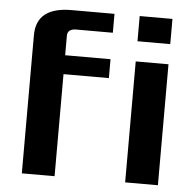

<svg xmlns="http://www.w3.org/2000/svg" viewBox="-49 -710 768 759"><g transform="rotate(5 335.0 -330.0)"><path d="M65 0V-548Q65 -660 205 -660H375V-585H230Q195 -585 195 -557V-480H375V-405H195V0ZM475 0V-480H605V0ZM475 -560V-660H605V-560Z"/></g></svg>

Font: Xolonium
Style: Regular
Weight: 400
Designer: Severin Meyer
Version: Version 4.2